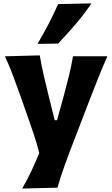

<svg xmlns="http://www.w3.org/2000/svg" viewBox="-20 -893 662 1134"><path d="M110.8 220.7Q141.1 168.9 166 115.7Q190.9 62.5 211.9 10.7Q197.8 -45.4 178.7 -102.3Q159.7 -159.2 140.6 -212.9L105 -314Q84 -374 60.3 -437.5Q36.6 -501 9.3 -560.5L214.8 -565.9Q225.1 -505.9 238 -449Q251 -392.1 266.1 -332L303.2 -183.1H316.9L357.9 -331.5Q373.5 -389.6 387.5 -446.3Q401.4 -502.9 411.1 -560.5H613.8Q593.8 -515.1 576.4 -472.9Q559.1 -430.7 539.6 -380.4Q520 -330.1 492.7 -259.8L432.1 -102.1Q390.6 4.4 363.5 79.6Q336.4 154.8 319.3 215.3ZM201.7 -633.8Q236.3 -692.9 266.8 -751.2Q297.4 -809.6 323.2 -868.7L520 -873Q478.5 -811.5 428.2 -752.2Q377.9 -692.9 323.2 -635.7Z"/></svg>

Font: Pinar-DS1-FD Bold
Style: Regular
Weight: 700
Designer: Amin Abedi
Version: Version 2.000